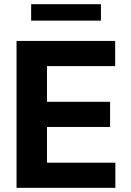

<svg xmlns="http://www.w3.org/2000/svg" viewBox="-20 -904 629 924"><path d="M59.6 -707H534.2V-585.9H206.1V-414.1H509.8V-293H206.1V-121.1H535.2V0H59.6ZM465.8 -804.7H129.9V-883.8H465.8Z"/></svg>

Font: WEMIX Pretendard
Style: Bold
Weight: 700
Designer: Base glyphs from Inter by Rasmus Andersson; Hangeul glyphs from Noto Sans CJK(Source Han Sans) by Jang Soo-young and Kan
Foundry: Kil Hyung-jin
Version: Version 1.000